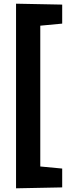

<svg xmlns="http://www.w3.org/2000/svg" viewBox="-20 -790 392 1040"><path d="M66.9 -770 316.9 -765.1V-662.1L198.2 -650.9V111.8L316.9 123V225.1L66.9 230Z"/></svg>

Font: Kadwa
Style: Regular
Weight: 400
Designer: Sol Matas
Foundry: Sol Matas
Version: Version 1.000;PS 001.000;hotconv 1.0.70;makeotf.lib2.5.58329